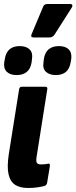

<svg xmlns="http://www.w3.org/2000/svg" viewBox="-20 -928 380 954"><path d="M119 6Q80 6 55.5 -9.5Q31 -25 22.5 -62Q14 -99 24 -164L75 -485Q77 -497 89 -497H205Q217 -497 215 -485L162 -150Q158 -126 163.5 -118.5Q169 -111 184 -111Q193 -111 203 -112Q213 -113 220 -115Q229 -116 228 -104L214 -19Q212 -8 201 -4Q186 0 165.5 3Q145 6 119 6ZM147 -742Q130 -742 137 -758L194 -894Q199 -908 215 -908H329Q337 -908 339 -903Q341 -898 337 -891L251 -756Q242 -742 226 -742ZM62 -555Q31 -555 14 -571Q-3 -587 1 -618L4 -635Q14 -699 78 -699Q110 -699 127 -682.5Q144 -666 139 -635L137 -618Q127 -555 62 -555ZM257 -555Q226 -555 208.5 -571Q191 -587 196 -618L198 -635Q208 -699 273 -699Q305 -699 321.5 -682.5Q338 -666 334 -635L331 -618Q321 -555 257 -555Z"/></svg>

Font: Sofia Sans Extra Condensed Black
Style: Italic
Weight: 900
Italic angle: -9°
Version: Version 4.100